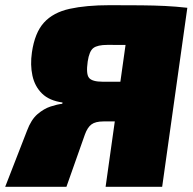

<svg xmlns="http://www.w3.org/2000/svg" viewBox="-48 -720 743 740"><path d="M375 -700Q447 -700 497 -699.5Q547 -699 588 -697Q629 -695 674 -690L645 -542Q619 -545 544.5 -546Q470 -547 366 -547Q328 -547 312 -535Q296 -523 290 -483Q283 -434 295.5 -419.5Q308 -405 348 -405H601L590 -254Q566 -253 545 -252.5Q524 -252 499 -252Q474 -252 439 -252Q404 -252 351 -252Q320 -252 304.5 -240.5Q289 -229 279 -201L208 0H-28L56 -216Q72 -259 96.5 -280Q121 -301 147 -309.5Q173 -318 192 -320L193 -325Q142 -332 114 -359.5Q86 -387 77 -428.5Q68 -470 75 -518Q86 -594 121.5 -633Q157 -672 220.5 -686Q284 -700 375 -700ZM674 -690 577 0H359L456 -690Z"/></svg>

Font: Exo 2 Black
Style: Italic
Weight: 900
Italic angle: -8°
Designer: Natanael Gama
Foundry: Natanael Gama
Version: Version 2.010